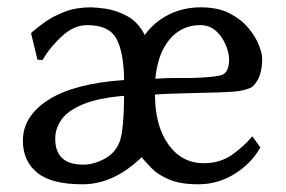

<svg xmlns="http://www.w3.org/2000/svg" viewBox="-20 -485 768 516"><path d="M214.4 -417.5Q179.2 -417.5 147.2 -388.4Q115.2 -359.4 94.2 -323.7L80.6 -324.7L63.5 -395.5L66.9 -399.4Q80.6 -411.6 102.3 -426.8Q124 -441.9 154.5 -453.6Q185.1 -465.3 223.6 -465.3Q236.3 -465.3 263.4 -461.7Q290.5 -458 320.3 -442.6Q350.1 -427.2 369.1 -391.1Q395.5 -427.2 434.6 -446.3Q473.6 -465.3 519.5 -465.3Q565.4 -465.3 596.4 -449.5Q627.4 -433.6 647 -410.4Q666.5 -387.2 675.5 -364.3Q684.6 -341.3 684.6 -327.6Q684.6 -303.2 678.7 -284.2Q672.9 -265.1 657.2 -251Q638.2 -240.7 604.7 -238.5Q571.3 -236.3 519.5 -235.4Q493.7 -234.4 463.1 -233.9Q432.6 -233.4 396.5 -231Q396.5 -147.5 432.4 -96.9Q468.3 -46.4 527.8 -46.4Q571.3 -46.4 603.3 -68.8Q635.3 -91.3 658.2 -118.7L679.7 -88.9Q656.2 -46.4 611.3 -18.1Q566.4 10.3 512.7 10.3Q465.3 10.3 435.1 -2.4Q404.8 -15.1 387.9 -32.5Q371.1 -49.8 360.4 -62.5Q324.7 -27.3 284.7 -8.5Q244.6 10.3 201.2 10.3Q117.7 10.3 79.6 -21.2Q41.5 -52.7 41.5 -106.9Q41.5 -172.9 110.4 -216.8Q179.2 -260.7 313.5 -270Q312.5 -345.7 292.5 -381.6Q272.5 -417.5 214.4 -417.5ZM313.5 -227.5Q243.7 -221.7 202.9 -204.6Q162.1 -187.5 145.3 -163.6Q128.4 -139.6 128.4 -112.3Q128.4 -42.5 203.6 -42.5Q232.4 -42.5 262 -58.8Q291.5 -75.2 302.2 -106Q307.6 -120.6 310.5 -154.8Q313.5 -189 313.5 -227.5ZM397.5 -273.4Q425.8 -275.4 449.7 -275.4Q473.6 -275.4 493.7 -275.4Q550.3 -276.9 573 -282.5Q595.7 -288.1 595.7 -324.7Q595.7 -341.3 587.2 -363Q578.6 -384.8 561.3 -401.1Q543.9 -417.5 518.1 -417.5Q468.3 -417.5 436 -379.4Q403.8 -341.3 397.5 -273.4Z"/></svg>

Font: Kurinto Seri
Style: Regular
Weight: 400
Designer: Kurinto was developed by Clint Goss from a range of fonts that are compatible with the SIL Open Font License Version 1.1
Foundry: Clinton F. Goss
Version: Version 2.196; July 25, 2020